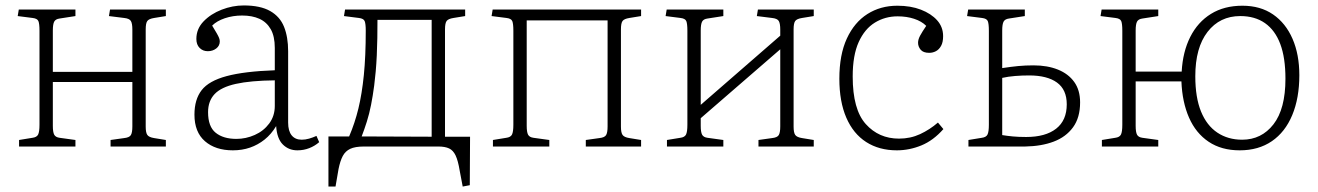

<svg xmlns="http://www.w3.org/2000/svg" viewBox="-20 -538 4841 705"><path d="M50 0V-24L99 -32Q115 -34 120 -44Q125 -54 125 -80V-425Q125 -451 121 -460.5Q117 -470 100 -472L45 -479L49 -503H257V-479L199 -470Q184 -468 179 -458.5Q174 -449 174 -426V-274H466V-429Q466 -452 460.5 -461Q455 -470 436 -472L380 -479L384 -503H589V-479L546 -472Q527 -469 521 -461Q515 -453 515 -430V-73Q515 -51 521 -42.5Q527 -34 546 -31L589 -24V0H386V-24L436 -31Q455 -33 460.5 -42Q466 -51 466 -74V-237H174V-76Q174 -53 179 -43.5Q184 -34 199 -32L257 -24V0Z M835 14Q771 14 732.5 -19.5Q694 -53 694 -117Q694 -173 720.5 -207Q747 -241 812 -258.5Q877 -276 989 -280V-362Q989 -405 974 -431Q959 -457 932.5 -469Q906 -481 869 -481Q835 -481 805.5 -471Q776 -461 759 -444Q770 -426 776 -415.5Q782 -405 784.5 -398.5Q787 -392 787 -386Q787 -370 774 -360Q761 -350 743 -350Q725 -350 713 -362Q701 -374 701 -395Q701 -432 727.5 -459.5Q754 -487 794 -502.5Q834 -518 875 -518Q936 -518 972 -497.5Q1008 -477 1023 -439.5Q1038 -402 1038 -350V-88Q1038 -57 1051 -41Q1064 -25 1088 -25Q1101 -25 1115 -29Q1129 -33 1142 -39L1152 -16Q1136 -2 1115.5 6Q1095 14 1072 14Q1040 14 1018.5 -7.5Q997 -29 994 -75Q976 -45 951.5 -25.5Q927 -6 898 4Q869 14 835 14ZM848 -28Q883 -28 915.5 -42.5Q948 -57 968.5 -84.5Q989 -112 989 -149V-243Q900 -242 846 -230Q792 -218 768 -192.5Q744 -167 744 -126Q744 -73 772 -50.5Q800 -28 848 -28Z M1679 147 1668 89Q1662 52 1653 33Q1644 14 1629 7Q1614 0 1590 0H1316Q1284 0 1266 8.5Q1248 17 1238.5 35Q1229 53 1223 83L1212 147H1186V-37H1262Q1283 -86 1296 -139.5Q1309 -193 1316 -262.5Q1323 -332 1323 -425Q1323 -451 1319 -460.5Q1315 -470 1298 -472L1243 -479L1247 -503H1688V-479L1645 -472Q1626 -469 1620 -461Q1614 -453 1614 -430V-36H1706L1705 142ZM1308 -37 1565 -36V-465H1366Q1366 -432 1365.5 -399Q1365 -366 1363.5 -334.5Q1362 -303 1359.5 -275Q1357 -247 1354 -224Q1349 -186 1342.5 -153Q1336 -120 1327 -91.5Q1318 -63 1308 -37Z M1790 0V-24L1839 -32Q1855 -34 1860 -44Q1865 -54 1865 -80V-425Q1865 -451 1861 -460.5Q1857 -470 1840 -472L1785 -479L1789 -503H2334V-479L2291 -472Q2272 -469 2266 -461Q2260 -453 2260 -430V-73Q2260 -51 2266 -42.5Q2272 -34 2291 -31L2334 -24V0H2131V-24L2181 -31Q2200 -33 2205.5 -42Q2211 -51 2211 -74V-463H1914V-76Q1914 -53 1919 -43.5Q1924 -34 1939 -32L1997 -24V0Z M2429 0V-24L2478 -32Q2494 -34 2499 -44Q2504 -54 2504 -80V-425Q2504 -451 2500 -460.5Q2496 -470 2479 -472L2424 -479L2428 -503H2636V-479L2578 -470Q2563 -468 2558 -458.5Q2553 -449 2553 -426V-153L2845 -407V-429Q2845 -452 2839.5 -461Q2834 -470 2815 -472L2759 -479L2763 -503H2968V-479L2925 -472Q2906 -469 2900 -461Q2894 -453 2894 -430V-73Q2894 -51 2900 -42.5Q2906 -34 2925 -31L2968 -24V0H2765V-24L2815 -31Q2834 -33 2839.5 -42Q2845 -51 2845 -74V-357L2553 -104V-76Q2553 -53 2558 -43.5Q2563 -34 2578 -32L2636 -24V0Z M3273 14Q3208 14 3160.5 -16.5Q3113 -47 3087.5 -106Q3062 -165 3062 -249Q3062 -337 3089.5 -396.5Q3117 -456 3165 -486.5Q3213 -517 3275 -517Q3324 -517 3361.5 -502.5Q3399 -488 3421 -463.5Q3443 -439 3443 -405Q3443 -383 3435.5 -369.5Q3428 -356 3416.5 -350Q3405 -344 3392 -344Q3370 -344 3360.5 -355.5Q3351 -367 3351 -381Q3351 -393 3358.5 -407Q3366 -421 3381 -443Q3364 -460 3336.5 -469Q3309 -478 3276 -478Q3230 -478 3192.5 -455Q3155 -432 3133 -383.5Q3111 -335 3111 -257Q3111 -136 3159 -82.5Q3207 -29 3281 -29Q3323 -29 3358.5 -45.5Q3394 -62 3424 -88L3444 -64Q3407 -22 3363 -4Q3319 14 3273 14Z M3536 0V-24L3585 -32Q3601 -34 3606 -44Q3611 -54 3611 -80V-425Q3611 -451 3607 -460.5Q3603 -470 3586 -472L3531 -479L3535 -503H3743V-479L3685 -470Q3670 -468 3665 -458.5Q3660 -449 3660 -426V-288Q3693 -293 3719 -295.5Q3745 -298 3775 -298Q3826 -298 3864.5 -282.5Q3903 -267 3924.5 -237Q3946 -207 3946 -162Q3946 -106 3920 -70.5Q3894 -35 3849 -18Q3804 -1 3744 0ZM3748 -35Q3819 -35 3858 -65.5Q3897 -96 3897 -155Q3897 -209 3861 -235Q3825 -261 3759 -261Q3733 -261 3707.5 -259Q3682 -257 3660 -252V-42Q3678 -39 3699 -37Q3720 -35 3748 -35Z M4532 14Q4465 14 4418 -17.5Q4371 -49 4346 -106Q4321 -163 4318 -239H4150V-76Q4150 -53 4155 -43.5Q4160 -34 4175 -32L4233 -24V0H4026V-24L4075 -32Q4091 -34 4096 -44Q4101 -54 4101 -80V-425Q4101 -451 4097 -460.5Q4093 -470 4076 -472L4021 -479L4025 -503H4233V-479L4175 -470Q4160 -468 4155 -458.5Q4150 -449 4150 -426V-275H4319Q4323 -348 4350.5 -402.5Q4378 -457 4426.5 -487Q4475 -517 4542 -517Q4608 -517 4654.5 -485Q4701 -453 4726 -395.5Q4751 -338 4751 -262Q4751 -178 4725 -115.5Q4699 -53 4650 -19.5Q4601 14 4532 14ZM4541 -25Q4612 -25 4656 -81.5Q4700 -138 4700 -249Q4700 -326 4681 -376.5Q4662 -427 4625 -453Q4588 -479 4534 -479Q4459 -479 4414 -421Q4369 -363 4369 -258Q4369 -180 4390 -128.5Q4411 -77 4450 -51Q4489 -25 4541 -25Z"/></svg>

Font: Literata 18pt ExtraLight
Style: Regular
Weight: 250
Designer: Latin by Veronika Burian and Jose Scaglione. Greek by Irene Vlachou. Cyrillic by Vera Evstafieva.
Foundry: TypeTogether
Version: Version 3.103;gftools[0.9.29]